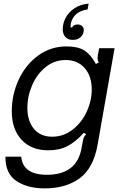

<svg xmlns="http://www.w3.org/2000/svg" viewBox="-20 -819 680 1059"><path d="M10 45H97Q106 145 239 145Q404 145 430 -3L436 -36Q439 -53 442 -60.5Q445 -68 455 -78L443 -87Q395 -35 351 -12.5Q307 10 246 10Q152 10 98.5 -48.5Q45 -107 45 -205Q45 -298 83.5 -380.5Q122 -463 191 -513Q260 -563 347 -563Q409 -563 444.5 -541Q480 -519 509 -466L525 -475Q518 -486 518 -500Q518 -503 520 -517L527 -553H612L518 -19Q495 109 419 164.5Q343 220 226 220Q131 220 70 179Q9 138 10 45ZM486 -326Q486 -399 447 -443.5Q408 -488 342 -488Q281 -488 233 -450Q185 -412 158 -350.5Q131 -289 131 -224Q131 -152 167 -108.5Q203 -65 268 -65Q330 -65 379.5 -103Q429 -141 457.5 -201.5Q486 -262 486 -326ZM326 -658Q326 -689 341.5 -719.5Q357 -750 389.5 -772.5Q422 -795 469 -799L463 -767Q419 -761 394 -734.5Q369 -708 369 -668H378Q381 -676 389.5 -680Q398 -684 408 -684Q423 -684 432.5 -675.5Q442 -667 442 -653Q442 -630 425 -614.5Q408 -599 382 -599Q355 -599 340.5 -615Q326 -631 326 -658Z"/></svg>

Font: Open Sauce Sans
Style: Italic
Weight: 400
Italic angle: -10°
Designer: Alfredo Marco Pradil
Foundry: Creative Sauce Fz LLC
Version: Version 1.477